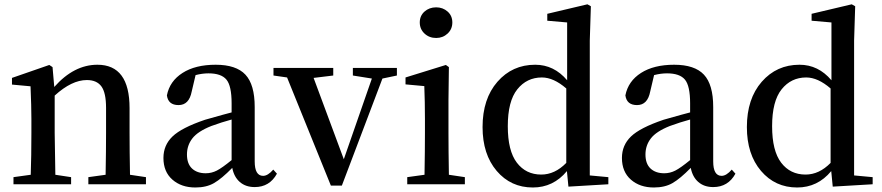

<svg xmlns="http://www.w3.org/2000/svg" viewBox="-20 -834 3991 869"><path d="M568.4 -43 640.6 -32.2V0H379.9V-32.2L458 -43Q460 -154.3 460 -232.4V-345.7Q460 -414.1 439 -442.9Q418 -471.7 373 -471.7Q304.7 -471.7 227.5 -401.4V-232.4Q227.5 -210 230.5 -43L301.8 -32.2V0H41V-32.2L119.1 -43Q122.1 -127.9 122.1 -232.4V-295.9Q122.1 -351.6 118.2 -443.4L34.2 -451.2V-481.4L203.1 -540L217.8 -530.3L225.6 -440.4Q314.5 -541 420.9 -541Q566.4 -541 566.4 -344.7V-232.4Q566.4 -154.3 568.4 -43Z M1028.3 -109.4V-293Q984.4 -281.2 936.5 -263.7Q875 -239.3 850.6 -207.5Q826.2 -175.8 826.2 -134.8Q826.2 -92.8 849.1 -71.3Q872.1 -49.8 911.1 -49.8Q937.5 -49.8 961.4 -62Q985.4 -74.2 1028.3 -109.4ZM1216.8 -66.4 1233.4 -47.9Q1200.2 12.7 1132.8 12.7Q1091.8 12.7 1065.4 -10.3Q1039.1 -33.2 1031.2 -74.2Q983.4 -25.4 948.7 -5.4Q914.1 14.6 864.3 14.6Q800.8 14.6 760.3 -21Q719.7 -56.6 719.7 -119.1Q719.7 -176.8 760.7 -216.3Q801.8 -255.9 908.2 -292Q1007.8 -320.3 1028.3 -325.2V-366.2Q1028.3 -445.3 1004.9 -473.6Q981.4 -502 923.8 -502Q895.5 -502 865.2 -494.1L847.7 -419.9Q835.9 -358.4 788.1 -358.4Q741.2 -358.4 735.4 -402.3Q748 -466.8 806.2 -503.9Q864.3 -541 956.1 -541Q1048.8 -541 1090.8 -496.1Q1132.8 -451.2 1132.8 -349.6V-103.5Q1132.8 -38.1 1170.9 -38.1Q1192.4 -38.1 1216.8 -66.4Z M1776.4 -526.4V-492.2L1710.9 -478.5L1527.3 5.9H1477.5L1279.3 -483.4L1217.8 -492.2V-526.4H1488.3V-492.2L1399.4 -481.4L1536.1 -113.3L1663.1 -478.5L1577.1 -492.2V-526.4Z M1954.1 -662.1Q1922.9 -662.1 1901.4 -682.1Q1879.9 -702.1 1879.9 -732.4Q1879.9 -762.7 1901.4 -781.7Q1922.9 -800.8 1954.1 -800.8Q1984.4 -800.8 2005.9 -781.7Q2027.3 -762.7 2027.3 -732.4Q2027.3 -702.1 2005.9 -682.1Q1984.4 -662.1 1954.1 -662.1ZM2011.7 -43 2084 -32.2V0H1823.2V-32.2L1901.4 -43Q1903.3 -156.2 1903.3 -232.4V-295.9Q1903.3 -373 1900.4 -444.3L1815.4 -452.1V-483.4L1998 -540L2011.7 -530.3L2009.8 -380.9V-232.4Q2009.8 -154.3 2011.7 -43Z M2543 -96.7V-433.6Q2485.4 -483.4 2432.6 -483.4Q2364.3 -483.4 2321.3 -429.7Q2278.3 -376 2278.3 -262.7Q2278.3 -151.4 2319.3 -97.7Q2360.4 -43.9 2429.7 -43.9Q2491.2 -43.9 2543 -96.7ZM2649.4 -40 2733.4 -32.2V0L2552.7 10.7L2545.9 -59.6Q2484.4 14.6 2391.6 14.6Q2292 14.6 2228 -60.5Q2164.1 -135.7 2164.1 -258.8Q2164.1 -386.7 2231.4 -463.9Q2298.8 -541 2402.3 -541Q2487.3 -541 2546.9 -470.7V-732.4L2457 -740.2V-771.5L2638.7 -814.5L2654.3 -805.7L2649.4 -650.4Z M3103.5 -109.4V-293Q3059.6 -281.2 3011.7 -263.7Q2950.2 -239.3 2925.8 -207.5Q2901.4 -175.8 2901.4 -134.8Q2901.4 -92.8 2924.3 -71.3Q2947.3 -49.8 2986.3 -49.8Q3012.7 -49.8 3036.6 -62Q3060.5 -74.2 3103.5 -109.4ZM3292 -66.4 3308.6 -47.9Q3275.4 12.7 3208 12.7Q3167 12.7 3140.6 -10.3Q3114.3 -33.2 3106.4 -74.2Q3058.6 -25.4 3023.9 -5.4Q2989.3 14.6 2939.5 14.6Q2876 14.6 2835.4 -21Q2794.9 -56.6 2794.9 -119.1Q2794.9 -176.8 2835.9 -216.3Q2877 -255.9 2983.4 -292Q3083 -320.3 3103.5 -325.2V-366.2Q3103.5 -445.3 3080.1 -473.6Q3056.6 -502 2999 -502Q2970.7 -502 2940.4 -494.1L2922.9 -419.9Q2911.1 -358.4 2863.3 -358.4Q2816.4 -358.4 2810.5 -402.3Q2823.2 -466.8 2881.3 -503.9Q2939.5 -541 3031.2 -541Q3124 -541 3166 -496.1Q3208 -451.2 3208 -349.6V-103.5Q3208 -38.1 3246.1 -38.1Q3267.6 -38.1 3292 -66.4Z M3739.3 -96.7V-433.6Q3681.6 -483.4 3628.9 -483.4Q3560.5 -483.4 3517.6 -429.7Q3474.6 -376 3474.6 -262.7Q3474.6 -151.4 3515.6 -97.7Q3556.6 -43.9 3626 -43.9Q3687.5 -43.9 3739.3 -96.7ZM3845.7 -40 3929.7 -32.2V0L3749 10.7L3742.2 -59.6Q3680.7 14.6 3587.9 14.6Q3488.3 14.6 3424.3 -60.5Q3360.4 -135.7 3360.4 -258.8Q3360.4 -386.7 3427.7 -463.9Q3495.1 -541 3598.6 -541Q3683.6 -541 3743.2 -470.7V-732.4L3653.3 -740.2V-771.5L3835 -814.5L3850.6 -805.7L3845.7 -650.4Z"/></svg>

Font: GenYoMin TW TTF SemiBold
Style: Regular
Weight: 600
Version: Version 1.300